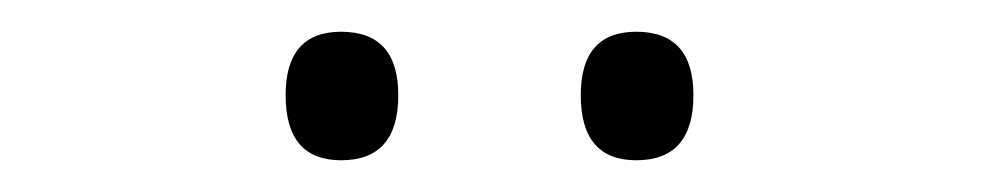

<svg xmlns="http://www.w3.org/2000/svg" viewBox="-20 -740 618 121"><path d="M160 -680Q160 -720 195 -720Q231 -720 231 -680Q231 -639 195 -639Q160 -639 160 -680ZM346 -680Q346 -720 381 -720Q417 -720 417 -680Q417 -639 381 -639Q346 -639 346 -680Z"/></svg>

Font: Noto Sans Arabic UI Lt
Style: Regular
Weight: 300
Designer: Monotype Design Team, Nadine Chahine and Nizar Qandah
Foundry: Monotype Imaging Inc.
Version: Version 2.010; ttfautohint (v1.8.4.7-5d5b)